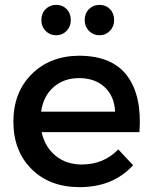

<svg xmlns="http://www.w3.org/2000/svg" viewBox="-20 -765 628 789"><path d="M211 -620Q185 -620 167.5 -638Q150 -656 150 -682Q150 -710 167.5 -727.5Q185 -745 211 -745Q237 -745 254 -727.5Q271 -710 271 -682Q271 -656 253.5 -638Q236 -620 211 -620ZM389 -620Q363 -620 345.5 -638Q328 -656 328 -682Q328 -710 345.5 -727.5Q363 -745 389 -745Q415 -745 432 -727.5Q449 -710 449 -682Q449 -656 431.5 -638Q414 -620 389 -620ZM304 -536Q441 -536 502.5 -453.5Q564 -371 553 -222H151Q165 -160 209 -124.5Q253 -89 316 -89Q406 -89 466 -151L527 -86Q445 4 307 4Q184 4 109.5 -70.5Q35 -145 35 -265Q35 -385 110 -460Q185 -535 304 -536ZM149 -306H453Q450 -370 410 -407Q370 -444 305 -444Q242 -444 200 -407Q158 -370 149 -306Z"/></svg>

Font: Montserrat-Arabic
Style: Regular
Weight: 400
Designer: Mohamed Gaber
Foundry: Kief Type Foundry
Version: Version 5.008;PS 005.008;hotconv 1.0.88;makeotf.lib2.5.64775